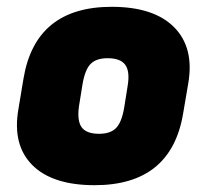

<svg xmlns="http://www.w3.org/2000/svg" viewBox="-20 -532 587 564"><path d="M258 12Q134 12 75 -47Q16 -106 34 -211L49 -301Q84 -512 308 -512Q432 -512 491.5 -452Q551 -392 533 -287L518 -199Q483 12 258 12ZM271 -139Q305 -139 321.5 -156.5Q338 -174 345 -217L355 -280Q362 -322 348 -341.5Q334 -361 296 -361Q262 -361 245.5 -343.5Q229 -326 222 -282L212 -220Q206 -177 220 -158Q234 -139 271 -139Z"/></svg>

Font: Sofia Sans ExtraBlack
Style: Italic
Weight: 1000
Italic angle: -9°
Designer: Botio Nikoltchev, Ani Petrova
Foundry: lettersoup
Version: Version 4.100; ttfautohint (v1.8.4.7-5d5b)